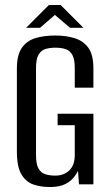

<svg xmlns="http://www.w3.org/2000/svg" viewBox="-20 -742 441 773"><path d="M181 11Q145 11 115 1Q85 -9 66.5 -39.5Q48 -70 48 -132V-467Q48 -521 68 -549.5Q88 -578 122.5 -588.5Q157 -599 202 -599Q247 -599 281.5 -588Q316 -577 336 -549Q356 -521 356 -467V-389H281V-469Q281 -504 271 -521.5Q261 -539 243.5 -544.5Q226 -550 203 -550Q180 -550 162.5 -544.5Q145 -539 135 -521.5Q125 -504 125 -469V-117Q125 -81 135 -63.5Q145 -46 162.5 -40.5Q180 -35 203 -35Q237 -35 259 -56Q281 -77 281 -117V-238H212V-284H356V0H298L294 -54Q291 -48 287.5 -42.5Q284 -37 281 -33Q268 -14 244 -1.5Q220 11 181 11ZM85 -630 177 -722H224L316 -630H262L201 -682L141 -630Z"/></svg>

Font: Alumni Sans Thin Medium
Style: Regular
Weight: 500
Version: Version 1.018